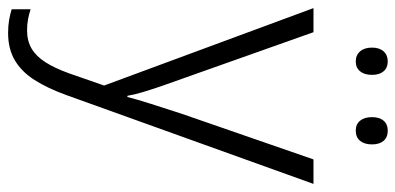

<svg xmlns="http://www.w3.org/2000/svg" viewBox="-278 -482 1001 486"><g transform="rotate(90 223.0 -239.5)"><path d="M1 -532H62L179 -202Q190 -172 198.5 -147Q207 -122 213.5 -100.5Q220 -79 223 -61H226Q232 -85 243.5 -121Q255 -157 269 -200L384 -532H446L221 94Q204 141 183 174Q162 207 133 224Q104 241 64 241Q46 241 31.5 238.5Q17 236 4 232V184Q16 188 29 190.5Q42 193 57 193Q84 193 103.5 181.5Q123 170 138 146.5Q153 123 166 87L197 -2ZM101 -680Q101 -699 110.5 -709.5Q120 -720 136 -720Q152 -720 161 -709.5Q170 -699 170 -680Q170 -661 161 -650Q152 -639 136 -639Q120 -639 110.5 -650Q101 -661 101 -680ZM277 -680Q277 -699 286 -709.5Q295 -720 311 -720Q328 -720 337 -709.5Q346 -699 346 -680Q346 -661 337 -650Q328 -639 311 -639Q295 -639 286 -650Q277 -661 277 -680Z"/></g></svg>

Font: Noto Sans Display Light
Style: Regular
Weight: 300
Designer: Monotype Design Team
Foundry: Monotype Imaging Inc.
Version: Version 2.003